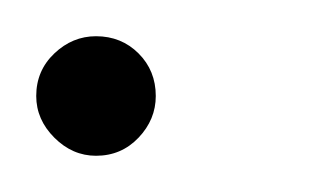

<svg xmlns="http://www.w3.org/2000/svg" viewBox="-27 -81 182 106"><path d="M26 5Q13 5 3 -5Q-7 -15 -7 -28Q-7 -42 3 -51.5Q13 -61 26 -61Q40 -61 49.5 -51.5Q59 -42 59 -28Q59 -15 49.5 -5Q40 5 26 5Z"/></svg>

Font: DM Sans 10pt Thin
Style: Italic
Weight: 250
Italic angle: -10°
Version: Version 4.004;gftools[0.9.30]